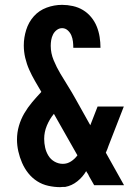

<svg xmlns="http://www.w3.org/2000/svg" viewBox="-20 -763 540 791"><path d="M228 8Q204 8 179 2.5Q154 -3 133 -16.5Q112 -30 96.5 -49.5Q81 -69 71 -92Q61 -115 55.5 -139.5Q50 -164 50 -188Q50 -217 58 -244.5Q66 -272 80 -296Q94 -320 112.5 -342Q131 -364 150 -384Q150 -384 150 -384Q150 -384 150 -385Q137 -407 124 -429.5Q111 -452 100.5 -475.5Q90 -499 84 -524.5Q78 -550 78 -576Q78 -608 88 -640Q98 -672 119.5 -696Q141 -720 172 -731.5Q203 -743 236 -743Q258 -743 280.5 -738Q303 -733 322 -721.5Q341 -710 355.5 -692.5Q370 -675 378.5 -654Q387 -633 390.5 -610.5Q394 -588 394 -566H282Q282 -579 280.5 -592Q279 -605 274 -617Q269 -629 259 -638Q249 -647 236 -647Q224 -647 214 -639.5Q204 -632 198.5 -621Q193 -610 191 -598Q189 -586 189 -574Q189 -544 201 -515Q213 -486 228.5 -460Q244 -434 260 -408.5Q276 -383 291 -356L352 -247L382 -324H490L427 -162Q425 -155 422 -148Q419 -141 416 -134L491 0H368L348 -35L342 -47L339 -51L335 -58Q321 -34 298.5 -16Q276 2 249 7H240ZM239 -88Q257 -88 272.5 -98Q288 -108 299 -123L202 -294Q184 -272 173 -245.5Q162 -219 162 -191Q162 -173 166 -155Q170 -137 179.5 -121.5Q189 -106 205 -97Q221 -88 239 -88Z"/></svg>

Font: iosevka_custom_sans_ss08
Style: Bold
Weight: 700
Designer: Belleve Invis
Foundry: Belleve Invis
Version: Version 10.3.0; ttfautohint (v1.8.3)